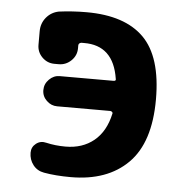

<svg xmlns="http://www.w3.org/2000/svg" viewBox="-44 -569 588 619"><g transform="rotate(5 250.0 -260.0)"><path d="M211.9 -527.3Q335.9 -527.3 397.5 -465.8Q459 -404.3 459 -266.6Q459 -127 392.1 -60.1Q325.2 6.8 207 6.8Q158.2 6.8 120.1 0Q97.7 -3.9 84.5 -21Q71.3 -38.1 71.3 -60.5Q71.3 -79.1 85.9 -90.3Q100.6 -101.6 119.1 -96.7Q148.4 -89.8 181.6 -89.8Q236.3 -89.8 273.4 -120.1Q310.5 -150.4 323.2 -209Q324.2 -211.9 321.3 -214.4Q318.4 -216.8 315.4 -216.8H143.6Q124 -216.8 109.4 -231Q94.7 -245.1 94.7 -265.1Q94.7 -285.2 109.4 -299.8Q124 -314.5 143.6 -314.5H317.4Q326.2 -314.5 324.2 -321.3Q307.6 -428.7 211.9 -427.7H203.1Q194.3 -425.8 194.3 -418V-409.2Q194.3 -385.7 177.2 -369.1Q160.2 -352.5 136.7 -352.5H123Q99.6 -352.5 83 -369.1Q66.4 -385.7 66.4 -409.2V-453.1Q66.4 -478.5 82 -497.6Q97.7 -516.6 122.1 -521.5Q166 -527.3 211.9 -527.3Z"/></g></svg>

Font: Rounded Mgen+ 1mn bold
Style: Bold
Weight: 700
Designer: [Source Han Sans]
Ryoko NISHIZUKA  (kana & ideographs); Paul D. Hunt (Latin, Greek & Cyrillic); Wenlong ZHANG  (bopomofo
Version: Version 1.059.20150602